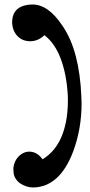

<svg xmlns="http://www.w3.org/2000/svg" viewBox="-20 -823 398 852"><path d="M128 9Q112 9 96.5 4Q81 -1 68.5 -10Q56 -19 48 -32.5Q40 -46 40 -63Q38 -78 42.5 -93.5Q47 -109 56 -121Q65 -133 78 -141Q91 -149 106 -150Q143 -152 169 -116Q229 -153 256.5 -225Q284 -297 281 -397Q276 -491 250 -561Q224 -631 177 -667Q152 -642 118 -640Q82 -639 59.5 -661Q37 -683 34 -718Q31 -800 122 -803Q193 -805 257 -709Q296 -652 316.5 -573Q337 -494 341 -394Q341 -386 341.5 -379Q342 -372 342 -364Q342 -250 304 -149Q245 6 128 9Z"/></svg>

Font: Ekushey Ghorautra
Style: Bold
Weight: 700
Designer: Al Mamun Sumon
Foundry: Al Mamun Sumon
Version: Version 1.0